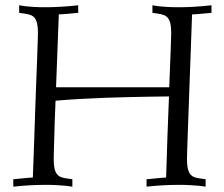

<svg xmlns="http://www.w3.org/2000/svg" viewBox="-20 -699 839 719"><path d="M528.8 -27.8Q541.5 -28.8 551.3 -29.8Q561 -30.8 569.3 -31.7Q577.6 -32.7 585.4 -33.2Q593.3 -33.7 602.1 -34.2Q604.5 -114.7 607.2 -192.4Q609.9 -270 612.8 -337.9Q610.4 -337.9 590.3 -337.6Q570.3 -337.4 537.6 -336.9Q504.9 -336.4 462.4 -335.4Q419.9 -334.5 373.5 -332.8Q327.1 -331.1 279.3 -328.4Q231.4 -325.7 188 -321.8Q186 -277.8 184.8 -240Q183.6 -202.1 182.9 -173.3Q182.1 -144.5 181.6 -126.2Q181.2 -107.9 181.2 -102.1Q181.2 -80.6 184.3 -67.4Q187.5 -54.2 193.6 -46.6Q199.7 -39.1 209 -35.6Q218.3 -32.2 230 -30.8L251 -27.8V0Q240.2 -1.5 225.1 -3.4Q212.4 -4.4 193.8 -5.6Q175.3 -6.8 150.9 -6.8Q126 -6.8 96.2 -5.4Q66.4 -3.9 29.8 0V-27.8Q42.5 -28.8 52.2 -29.8Q62 -30.8 70.3 -31.7Q78.6 -32.7 86.4 -33.2Q94.2 -33.7 103 -34.2Q105.5 -99.1 107.7 -162.6Q109.9 -226.1 111.8 -284.2Q113.8 -342.3 115.7 -392.6Q117.7 -442.9 119.1 -481.4Q120.6 -520 121.3 -544.9Q122.1 -569.8 122.1 -577.1Q122.1 -598.1 118.9 -611.3Q115.7 -624.5 109.6 -632.1Q103.5 -639.6 94.2 -642.8Q85 -646 73.2 -647.9L51.8 -650.9V-679.2Q62.5 -677.2 77.6 -675.3Q90.3 -673.8 108.6 -672.9Q127 -671.9 151.9 -671.9Q176.8 -671.9 206.8 -673.6Q236.8 -675.3 272.9 -679.2V-650.9Q260.3 -649.9 250.5 -648.9Q240.7 -647.9 232.7 -647.2Q224.6 -646.5 216.8 -646Q209 -645.5 200.2 -645L189.9 -372.1H613.8Q615.2 -413.1 616.7 -448Q618.2 -482.9 619.1 -509.8Q620.1 -536.6 620.6 -554Q621.1 -571.3 621.1 -577.1Q621.1 -598.1 617.9 -611.3Q614.7 -624.5 608.4 -632.1Q602.1 -639.6 593 -642.8Q584 -646 571.8 -647.9L550.8 -650.9V-679.2Q561.5 -677.2 576.7 -675.3Q589.4 -673.8 607.7 -672.9Q626 -671.9 650.9 -671.9Q675.8 -671.9 705.8 -673.6Q735.8 -675.3 772 -679.2V-650.9Q759.3 -649.9 749.5 -648.9Q739.7 -647.9 731.7 -647.2Q723.6 -646.5 715.8 -646Q708 -645.5 699.2 -645Q696.8 -580.1 694.6 -516.4Q692.4 -452.6 690.2 -394.8Q688 -336.9 686.3 -286.4Q684.6 -235.8 683.1 -197.3Q681.6 -158.7 680.9 -133.8Q680.2 -108.9 680.2 -102.1Q680.2 -80.6 683.3 -67.4Q686.5 -54.2 692.6 -46.6Q698.7 -39.1 707.8 -35.6Q716.8 -32.2 729 -30.8L750 -27.8V0Q739.3 -1.5 724.1 -3.4Q711.4 -4.4 692.9 -5.6Q674.3 -6.8 649.9 -6.8Q625 -6.8 595.2 -5.4Q565.4 -3.9 528.8 0V-27.8Z"/></svg>

Font: Simonetta
Style: Regular
Weight: 400
Version: Version 1.004